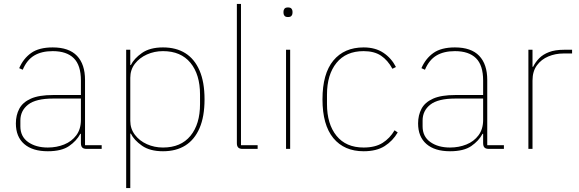

<svg xmlns="http://www.w3.org/2000/svg" viewBox="-20 -760 2953 980"><path d="M499 0H422Q412 0 405.5 -3Q399 -6 396 -12.5Q393 -19 393 -29V-87L403 -77H390Q371 -41 332.5 -14.5Q294 12 224 12Q146 12 103.5 -25Q61 -62 61 -130Q61 -172 78.5 -205Q96 -238 137.5 -256.5Q179 -275 251 -275H393V-349Q393 -427 356.5 -463Q320 -499 249 -499Q192 -499 154.5 -476.5Q117 -454 96 -404L78 -412Q99 -461 139 -489.5Q179 -518 249 -518Q332 -518 373 -475Q414 -432 414 -352V-19H499ZM393 -257H252Q163 -257 123.5 -226Q84 -195 84 -145V-115Q84 -63 123.5 -35Q163 -7 224 -7Q269 -7 307.5 -22.5Q346 -38 369.5 -69.5Q393 -101 393 -148Z M624 200V-506H645V-428H648Q664 -461 704.5 -489.5Q745 -518 812 -518Q879 -518 926 -488.5Q973 -459 998.5 -400Q1024 -341 1024 -253Q1024 -165 998.5 -106Q973 -47 926 -17.5Q879 12 812 12Q745 12 704.5 -16.5Q664 -45 648 -78H645V200ZM812 -7Q903 -7 952 -66.5Q1001 -126 1001 -229V-277Q1001 -380 952 -439.5Q903 -499 812 -499Q768 -499 730 -482Q692 -465 668.5 -434.5Q645 -404 645 -363V-143Q645 -103 668.5 -72Q692 -41 730 -24Q768 -7 812 -7Z M1295 0H1218Q1203 0 1196 -7Q1189 -14 1189 -29V-740H1210V-19H1295Z M1450 -673Q1437 -673 1432 -679.5Q1427 -686 1427 -694V-701Q1427 -709 1432 -715.5Q1437 -722 1450 -722Q1463 -722 1468 -715.5Q1473 -709 1473 -701V-694Q1473 -686 1468 -679.5Q1463 -673 1450 -673ZM1440 0V-506H1461V0Z M1836 12Q1737 12 1681.5 -55Q1626 -122 1626 -253Q1626 -384 1681.5 -451Q1737 -518 1836 -518Q1896 -518 1937 -490.5Q1978 -463 2001 -418L1983 -409Q1959 -453 1924.5 -476Q1890 -499 1836 -499Q1746 -499 1697.5 -439Q1649 -379 1649 -277V-229Q1649 -127 1697.5 -67Q1746 -7 1836 -7Q1895 -7 1932.5 -30.5Q1970 -54 1994 -95L2010 -84Q1985 -41 1943.5 -14.5Q1902 12 1836 12Z M2552 0H2475Q2465 0 2458.5 -3Q2452 -6 2449 -12.5Q2446 -19 2446 -29V-87L2456 -77H2443Q2424 -41 2385.5 -14.5Q2347 12 2277 12Q2199 12 2156.5 -25Q2114 -62 2114 -130Q2114 -172 2131.5 -205Q2149 -238 2190.5 -256.5Q2232 -275 2304 -275H2446V-349Q2446 -427 2409.5 -463Q2373 -499 2302 -499Q2245 -499 2207.5 -476.5Q2170 -454 2149 -404L2131 -412Q2152 -461 2192 -489.5Q2232 -518 2302 -518Q2385 -518 2426 -475Q2467 -432 2467 -352V-19H2552ZM2446 -257H2305Q2216 -257 2176.5 -226Q2137 -195 2137 -145V-115Q2137 -63 2176.5 -35Q2216 -7 2277 -7Q2322 -7 2360.5 -22.5Q2399 -38 2422.5 -69.5Q2446 -101 2446 -148Z M2698 0H2677V-506H2698V-419H2701Q2713 -443 2732 -462.5Q2751 -482 2782 -494Q2813 -506 2859 -506H2900V-487H2856Q2815 -487 2779 -472Q2743 -457 2720.5 -426.5Q2698 -396 2698 -349Z"/></svg>

Font: IBM Plex Sans Thin
Style: Regular
Weight: 250
Designer: Mike Abbink, Paul van der Laan, Pieter van Rosmalen
Foundry: Bold Monday
Version: Version 3.201